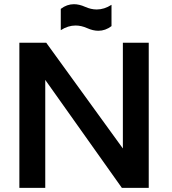

<svg xmlns="http://www.w3.org/2000/svg" viewBox="-20 -904 829 924"><path d="M73.2 0V-698.2H202.6L571.3 -189.5V-698.2H695.8V0H566.4L197.8 -519.5V0ZM272.5 -861.3Q301.8 -883.8 335.9 -883.8Q361.3 -883.8 389.6 -871.1Q418 -858.4 445.3 -858.4Q481.9 -858.4 516.6 -880.9V-778.3Q487.3 -755.9 453.1 -755.9Q427.7 -755.9 399.4 -768.6Q371.1 -781.2 343.8 -781.2Q307.1 -781.2 272.5 -758.8Z"/></svg>

Font: SansationBold
Style: Bold
Weight: 700
Designer: Bernd Montag
Version: Version 1.301